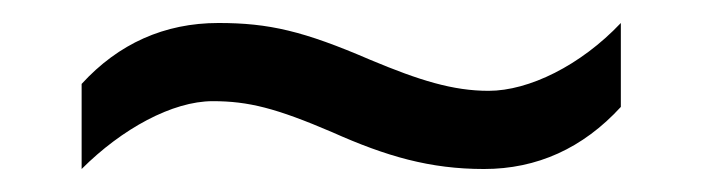

<svg xmlns="http://www.w3.org/2000/svg" viewBox="-20 -436 612 167"><path d="M51 -363V-289C86 -324 130 -348 165 -348C196 -348 220 -342 269 -321C316 -300 354 -289 401 -289C447 -289 487 -307 520 -343V-416C485 -379 440 -357 405 -357C374 -357 345 -366 302 -384C244 -409 214 -416 170 -416C123 -416 83 -398 51 -363Z"/></svg>

Font: Frost Regular
Style: Regular
Weight: 400
Designer: Lee Frost
Foundry: Lee Frost for Ice Communication Norge AS
Version: Version 2.011;hotconv 1.0.107;makeotfexe 2.5.65593